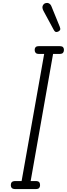

<svg xmlns="http://www.w3.org/2000/svg" viewBox="-20 -1295 458 1315"><path d="M54 -27Q54 -40 60.8 -47.5Q67.5 -55 86.5 -55H128L282.5 -925.5H249Q230 -925.5 223.8 -933.5Q217.5 -941.5 217.5 -953Q217.5 -965 223.8 -972Q230 -979 249 -979H386Q405.5 -979 411.8 -972Q418 -965 418 -953Q418 -941.5 411.8 -933.5Q405.5 -925.5 386 -925.5H343.5L190 -55H223Q242 -55 248.2 -47.5Q254.5 -40 254.5 -27Q254.5 -15 248.2 -7.5Q242 0 223 0H86.5Q67.5 0 60.8 -7.5Q54 -15 54 -27ZM381 -1080Q373 -1075.5 364.5 -1075.8Q356 -1076 347.5 -1091.5L278 -1220Q266.5 -1242 272.8 -1255.8Q279 -1269.5 290.5 -1273Q305.5 -1277.5 316.5 -1271Q327.5 -1264.5 332.5 -1251L389.5 -1111.5Q395 -1097.5 391.8 -1090.8Q388.5 -1084 381 -1080Z"/></svg>

Font: Edu QLD Hand
Style: Regular
Weight: 400
Designer: Tina and Corey Anderson, Eben Sorkin
Foundry: Sorkin Type Co.
Version: Version 2.000